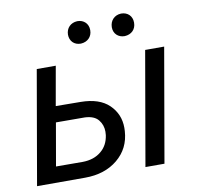

<svg xmlns="http://www.w3.org/2000/svg" viewBox="-79 -796 916 879"><g transform="rotate(-10 379.0 -356.0)"><path d="M283.2 -658.7C283.2 -627.9 304.2 -607.9 333.5 -607.9C334 -607.9 334.5 -607.9 335 -607.9C365.7 -609.4 387.2 -630.9 387.2 -660.6C387.2 -661.1 387.2 -661.6 387.2 -662.1C387.2 -691.4 365.7 -711.9 336.9 -711.9C336.4 -711.9 335.9 -711.9 335.4 -711.9C304.2 -710.4 283.7 -688.5 283.2 -658.7ZM486.8 -657.7C486.8 -657.2 486.8 -656.7 486.8 -656.2C486.8 -627 508.3 -606.9 537.1 -606.9C537.6 -606.9 538.1 -606.9 538.6 -606.9C569.3 -608.4 590.8 -628.9 590.8 -659.7C590.8 -660.2 590.8 -660.6 590.8 -661.1C590.8 -690.9 569.8 -711.4 540 -711.4C539.6 -711.4 539.1 -711.4 538.6 -711.4C507.8 -710 487.3 -687.5 486.8 -657.7ZM203.6 -528.3H115.2L23.4 0H246.6C308.1 0 358.9 -16.6 398.4 -49.3C438 -82 459.5 -125 462.9 -178.7C463.4 -183.6 463.4 -189 463.4 -193.8C463.4 -236.8 448.2 -272.5 418.5 -301.3C388.7 -330.1 344.7 -344.7 287.1 -345.2L171.4 -346.2ZM707.5 -528.3H619.1L527.3 0H615.7ZM294.4 -272C322.8 -270.5 343.3 -262.2 356 -246.6C368.7 -231 375 -212.4 375 -191.9C375 -186.5 374.5 -181.2 374 -175.3C369.6 -144.5 356.9 -120.1 335 -102.1C313 -83.5 284.2 -73.7 249.5 -73.2L124.5 -73.7L159.2 -272.5Z"/></g></svg>

Font: Roboto
Style: Italic
Weight: 400
Italic angle: -12°
Designer: Google
Version: Version 2.137; 2017